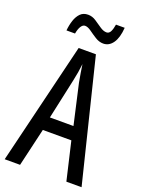

<svg xmlns="http://www.w3.org/2000/svg" viewBox="-167 -980 784 1056"><g transform="rotate(20 225.0 -452.5)"><path d="M361 0 309 -223H142L90 0H0L173 -714H274L450 0ZM240 -535Q235 -563 230.5 -589Q226 -615 223 -638Q218 -590 206 -536L155 -301H293ZM77 -782Q80 -814 89 -841.5Q98 -869 115 -886.5Q132 -904 160 -904Q185 -904 206.5 -889.5Q228 -875 248.5 -861Q269 -847 287 -847Q302 -847 310 -863Q318 -879 322 -905H373Q369 -846 347 -814.5Q325 -783 291 -783Q267 -783 244 -797.5Q221 -812 201 -826.5Q181 -841 165 -841Q152 -841 142 -825.5Q132 -810 127 -782Z"/></g></svg>

Font: Noto Sans Georgian ExtraCondensed
Style: Regular
Weight: 400
Width: 2
Designer: Monotype Design Team, Akaki Razmadze
Foundry: Google LLC
Version: Version 2.005; ttfautohint (v1.8.4.7-5d5b)